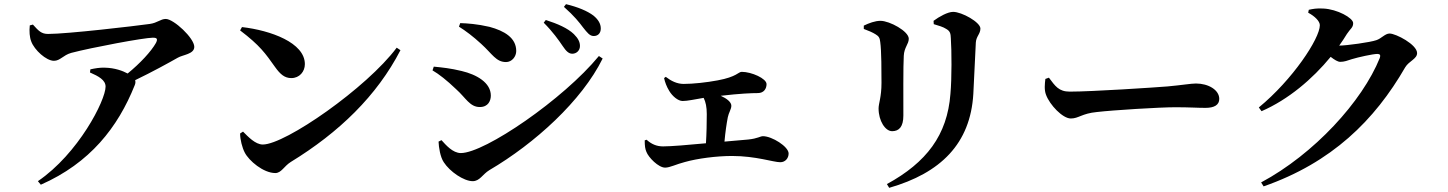

<svg xmlns="http://www.w3.org/2000/svg" viewBox="-20 -834 6955 922"><path d="M412 -486C453 -468 487 -450 487 -418C487 -352 356 -96 162 36L176 53C412 -51 546 -222 627 -425C631 -434 631 -442 629 -449C712 -489 790 -532 834 -557C858 -571 913 -574 913 -609C913 -651 814 -743 776 -743C751 -743 736 -724 699 -719C628 -709 303 -671 211 -671C179 -671 166 -685 138 -716L123 -712C120 -684 122 -655 130 -635C145 -594 202 -542 239 -542C269 -542 283 -569 322 -580C421 -606 672 -653 714 -653C733 -653 739 -648 729 -628C706 -587 653 -530 593 -481C569 -494 531 -508 484 -509C459 -510 437 -506 414 -501Z M1142 -704 1133 -688C1229 -615 1254 -578 1301 -512C1326 -477 1347 -459 1379 -459C1418 -459 1444 -490 1444 -526C1444 -629 1280 -688 1142 -704ZM1885 -605C1741 -412 1350 -140 1242 -140C1206 -140 1171 -178 1147 -202L1133 -193C1133 -164 1143 -125 1155 -102C1175 -62 1245 -3 1302 -3C1331 -3 1344 -36 1376 -56C1608 -198 1790 -374 1903 -593Z M2682 -613C2698 -589 2711 -576 2728 -576C2749 -576 2765 -592 2765 -613C2765 -632 2757 -649 2736 -670C2706 -699 2657 -720 2601 -738L2591 -725C2635 -681 2663 -641 2682 -613ZM2780 -702C2800 -677 2812 -661 2831 -661C2852 -661 2865 -675 2865 -697C2865 -720 2853 -740 2830 -759C2801 -781 2756 -800 2698 -814L2688 -801C2738 -757 2762 -726 2780 -702ZM2184 -706C2216 -686 2252 -659 2291 -623C2344 -575 2362 -536 2410 -536C2438 -536 2459 -562 2459 -589C2459 -653 2401 -686 2331 -705C2271 -719 2223 -722 2190 -723ZM2856 -565C2686 -358 2308 -99 2193 -99C2154 -99 2121 -138 2100 -161L2086 -154C2087 -127 2094 -80 2111 -55C2140 -10 2207 36 2250 36C2284 36 2297 3 2330 -17C2548 -145 2774 -350 2874 -553ZM2057 -496C2088 -478 2125 -449 2170 -406C2217 -364 2236 -320 2284 -320C2325 -320 2337 -351 2337 -375C2337 -437 2269 -476 2197 -493C2144 -506 2104 -510 2063 -514Z M3076 -160C3076 -133 3078 -119 3084 -105C3094 -78 3142 -29 3174 -29C3197 -29 3229 -46 3269 -56C3329 -73 3421 -85 3495 -85C3610 -85 3694 -55 3727 -55C3751 -55 3767 -74 3767 -97C3767 -130 3687 -180 3644 -180C3630 -180 3620 -169 3573 -164L3459 -154C3463 -199 3469 -240 3475 -271C3479 -292 3492 -310 3492 -326C3492 -344 3470 -361 3441 -374C3535 -385 3591 -387 3619 -387C3649 -387 3661 -409 3661 -430C3661 -457 3589 -489 3542 -489C3525 -489 3519 -465 3426 -448C3373 -438 3308 -431 3263 -431C3231 -431 3203 -445 3177 -465L3169 -459C3173 -440 3181 -418 3194 -397C3209 -372 3236 -349 3258 -349C3282 -349 3311 -356 3359 -364C3369 -344 3374 -320 3374 -286C3374 -244 3373 -191 3370 -146C3286 -138 3202 -131 3164 -131C3133 -131 3108 -142 3085 -163Z M4250 68C4497 -3 4640 -144 4654 -383C4657 -444 4663 -572 4666 -630C4668 -660 4688 -671 4688 -697C4688 -727 4599 -777 4557 -777C4531 -777 4490 -754 4463 -734L4464 -718C4487 -711 4509 -705 4524 -695C4543 -684 4545 -673 4546 -650C4550 -593 4551 -458 4544 -383C4529 -185 4429 -54 4239 50ZM4128 -695C4150 -687 4171 -678 4185 -669C4200 -660 4205 -652 4207 -632C4213 -591 4213 -485 4213 -436C4213 -367 4199 -338 4199 -313C4199 -254 4231 -204 4264 -204C4298 -204 4318 -226 4318 -279C4318 -347 4317 -523 4320 -566C4322 -607 4344 -622 4344 -648C4344 -684 4252 -734 4208 -734C4182 -734 4153 -723 4128 -711Z M5017 -461 5000 -455C4997 -431 4994 -402 5003 -379C5021 -330 5083 -265 5122 -265C5160 -265 5175 -289 5247 -296C5324 -305 5548 -319 5624 -319C5694 -319 5729 -316 5769 -316C5811 -316 5835 -330 5835 -359C5835 -402 5783 -433 5723 -433C5699 -433 5654 -425 5587 -419C5526 -414 5224 -394 5117 -394C5064 -394 5047 -421 5017 -461Z M6036 42 6048 61C6375 -53 6581 -256 6728 -511C6746 -541 6785 -551 6785 -579C6785 -620 6683 -673 6653 -673C6631 -673 6614 -649 6589 -641C6561 -631 6446 -615 6411 -615C6424 -634 6437 -652 6448 -671C6465 -697 6478 -701 6478 -723C6478 -748 6401 -790 6335 -793C6302 -795 6284 -791 6265 -787L6262 -773C6294 -756 6318 -732 6318 -713C6318 -649 6187 -451 6025 -318L6038 -300C6167 -356 6283 -455 6370 -561C6388 -547 6404 -537 6416 -537C6435 -537 6451 -543 6472 -550C6501 -559 6573 -575 6594 -575C6606 -575 6611 -570 6606 -556C6522 -347 6290 -94 6036 42Z"/></svg>

Font: Noto Serif KR
Style: Bold
Weight: 700
Designer: Ryoko NISHIZUKA 西塚涼子 (kana & ideographs); Frank Grießhammer (Latin, Greek & Cyrillic); Wenlong ZHANG 张文龙 (bopomofo); San
Foundry: Adobe
Version: Version 2.001;hotconv 1.1.0;makeotfexe 2.6.0